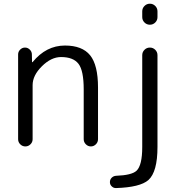

<svg xmlns="http://www.w3.org/2000/svg" viewBox="-20 -792 963 1009"><path d="M321.3 -552.7Q412.1 -552.7 453.6 -501.5Q495.1 -450.2 495.1 -332V-60.5Q495.1 -44.9 483.9 -33.7Q472.7 -22.5 457.5 -22.5Q442.4 -22.5 431.2 -33.7Q419.9 -44.9 419.9 -60.5V-322.3Q419.9 -420.9 392.6 -456.5Q365.2 -492.2 300.8 -492.2Q249 -492.2 200.2 -443.8Q151.4 -395.5 151.4 -344.7V-60.5Q151.4 -44.9 140.1 -33.7Q128.9 -22.5 113.3 -22.5Q97.7 -22.5 86.4 -33.7Q75.2 -44.9 75.2 -60.5V-505.9Q75.2 -520.5 85.9 -531.2Q96.7 -542 111.3 -542Q126 -542 136.7 -531.2Q147.5 -520.5 147.5 -505.9L148.4 -465.8Q148.4 -464.8 149.4 -464.8Q150.4 -464.8 151.4 -465.8Q222.7 -552.7 321.3 -552.7ZM727.5 -702.1V-732.4Q727.5 -749 739.3 -760.7Q751 -772.5 767.6 -772.5Q784.2 -772.5 795.9 -760.7Q807.6 -749 807.6 -732.4V-702.1Q807.6 -685.5 795.9 -673.8Q784.2 -662.1 767.6 -662.1Q751 -662.1 739.3 -673.8Q727.5 -685.5 727.5 -702.1ZM807.6 -502V-19.5Q807.6 111.3 759.8 154.3Q715.8 192.4 589.8 196.3Q588.9 196.3 588.9 196.3Q576.2 196.3 567.4 187.5Q557.6 178.7 557.6 165Q557.6 151.4 566.9 142.1Q576.2 132.8 589.8 131.8Q671.9 128.9 697.3 105.5Q727.5 77.1 727.5 -19.5V-502Q727.5 -518.6 739.3 -530.3Q751 -542 767.6 -542Q784.2 -542 795.9 -530.3Q807.6 -518.6 807.6 -502Z"/></svg>

Font: Gen Jyuu Gothic P Normal
Style: Regular
Weight: 300
Designer: [Source Han Sans]
Ryoko NISHIZUKA  (kana & ideographs); Paul D. Hunt (Latin, Greek & Cyrillic); Wenlong ZHANG  (bopomofo
Version: Version 1.002.20150607